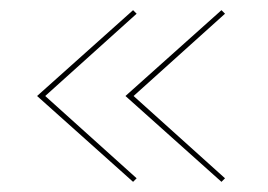

<svg xmlns="http://www.w3.org/2000/svg" viewBox="-20 -400 527 378"><path d="M249 -373 69 -211 249 -49 242 -42 53 -211 242 -380ZM423 -373 243 -211 423 -49 416 -42 227 -211 416 -380Z"/></svg>

Font: EauTest Hairline
Style: Regular
Weight: 250
Designer: Christian Thalmann (Catharsis Fonts)
Version: Version 0.001;PS 000.001;hotconv 1.0.88;makeotf.lib2.5.64775